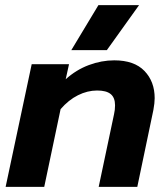

<svg xmlns="http://www.w3.org/2000/svg" viewBox="-20 -731 655 751"><path d="M365 -711H524L398 -535H259ZM104 -480H250L237 -421Q278 -458 327.5 -476.5Q377 -495 427 -495Q505 -495 545 -453.5Q585 -412 585 -347Q585 -328 580 -301L517 0H366L426 -284Q430 -301 430 -319Q430 -349 413 -363Q396 -377 360 -377Q322 -377 285 -358.5Q248 -340 217 -304L153 0H2Z"/></svg>

Font: Prompt Semibold
Style: Italic
Weight: 600
Italic angle: -12°
Designer: Katatrad Team
Foundry: CadsonDemak
Version: Version 1.000